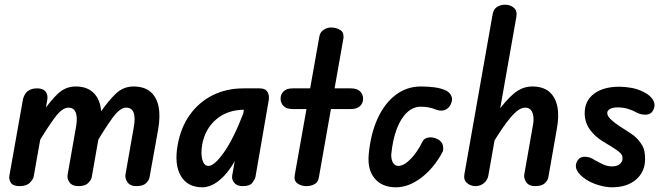

<svg xmlns="http://www.w3.org/2000/svg" viewBox="-20 -792 2830 817"><path d="M63 0Q36 0 26.5 -14Q17 -28 20 -45L78 -371Q80 -379 85.5 -389.5Q91 -400 104 -408Q117 -416 138 -416Q163 -416 174 -402.5Q185 -389 181 -366L123 -39Q121 -29 107 -14.5Q93 0 63 0ZM313 0Q287 0 275.5 -16.5Q264 -33 268 -50L304 -255Q308 -279 306 -297Q304 -315 295.5 -324.5Q287 -334 271 -334Q245 -334 213.5 -292Q182 -250 137 -174L159 -311Q194 -363 226.5 -393.5Q259 -424 302 -424Q346 -424 372.5 -402Q399 -380 407.5 -339.5Q416 -299 406 -241L370 -36Q367 -25 354.5 -12.5Q342 0 313 0ZM559 0Q534 0 522.5 -16.5Q511 -33 514 -50L550 -255Q554 -279 552 -297Q550 -315 541.5 -324.5Q533 -334 517 -334Q491 -334 460 -292Q429 -250 384 -174L405 -311Q441 -363 473 -393.5Q505 -424 548 -424Q593 -424 619.5 -402Q646 -380 654.5 -339.5Q663 -299 653 -241L616 -36Q614 -25 601.5 -12.5Q589 0 559 0Z M841 5Q778 5 749.5 -43.5Q721 -92 736 -175Q749 -249 787.5 -303Q826 -357 884.5 -386.5Q943 -416 1017 -416H1054L1041 -325H1020Q948 -325 900 -284Q852 -243 840 -175Q834 -135 841.5 -110.5Q849 -86 867 -86Q892 -86 932.5 -143Q973 -200 1014 -306L1005 -157Q968 -76 925.5 -35.5Q883 5 841 5ZM1013 0Q988 0 976.5 -14.5Q965 -29 968 -45L1034 -416H1085Q1110 -416 1119 -399.5Q1128 -383 1122 -357L1067 -39Q1065 -29 1054 -14.5Q1043 0 1013 0Z M1283 0Q1263 0 1246.5 -11Q1230 -22 1234 -46L1339 -637Q1342 -655 1357 -665Q1372 -675 1389 -675Q1410 -675 1427.5 -664.5Q1445 -654 1441 -627L1337 -38Q1334 -17 1318.5 -8.5Q1303 0 1283 0ZM1225 -328Q1200 -328 1187 -340.5Q1174 -353 1174 -372Q1174 -391 1187 -403.5Q1200 -416 1225 -416H1473Q1499 -416 1512 -403.5Q1525 -391 1525 -372Q1525 -353 1512 -340.5Q1499 -328 1473 -328Z M1665 5Q1606 5 1574.5 -32.5Q1543 -70 1549 -135Q1557 -222 1586.5 -287Q1616 -352 1663.5 -388Q1711 -424 1771 -424Q1802 -424 1828 -420.5Q1854 -417 1873 -409Q1882 -406 1890.5 -398Q1899 -390 1902.5 -378Q1906 -366 1898 -348Q1889 -330 1873 -324Q1857 -318 1837 -325Q1821 -332 1803.5 -335Q1786 -338 1771 -338Q1738 -338 1711.5 -313Q1685 -288 1668 -242.5Q1651 -197 1645 -136Q1644 -114 1652 -100Q1660 -86 1675 -86Q1698 -86 1726.5 -114.5Q1755 -143 1779 -192Q1786 -204 1803.5 -207Q1821 -210 1842 -200Q1861 -190 1864.5 -173.5Q1868 -157 1864 -147Q1827 -77 1773 -36Q1719 5 1665 5Z M2003 0Q1983 0 1967.5 -13Q1952 -26 1956 -50L2076 -730Q2080 -753 2095 -762.5Q2110 -772 2129 -772Q2152 -772 2167 -758.5Q2182 -745 2177 -719L2058 -45Q2055 -26 2039.5 -13Q2024 0 2003 0ZM2256 0Q2231 0 2219.5 -16.5Q2208 -33 2211 -50L2247 -255Q2252 -279 2249.5 -297Q2247 -315 2238.5 -324.5Q2230 -334 2214 -334Q2188 -334 2152.5 -292Q2117 -250 2072 -174L2094 -311Q2130 -363 2166 -393.5Q2202 -424 2245 -424Q2290 -424 2316.5 -402Q2343 -380 2351.5 -339.5Q2360 -299 2349 -241L2313 -36Q2311 -25 2298.5 -12.5Q2286 0 2256 0Z M2584 5Q2560 5 2529.5 -3.5Q2499 -12 2474 -28Q2445 -47 2435 -67.5Q2425 -88 2437 -108Q2448 -126 2470.5 -125Q2493 -124 2510 -111Q2520 -106 2541 -95Q2562 -84 2584 -84Q2606 -84 2617.5 -94Q2629 -104 2629 -118Q2629 -128 2625 -134Q2621 -140 2613 -147Q2601 -156 2583 -167.5Q2565 -179 2544 -191Q2509 -213 2488.5 -243Q2468 -273 2468 -311Q2468 -363 2507.5 -393Q2547 -423 2616 -423Q2640 -423 2667.5 -418Q2695 -413 2720 -400Q2748 -386 2759.5 -365.5Q2771 -345 2759 -322Q2750 -305 2729 -304Q2708 -303 2687 -314Q2674 -322 2653 -328.5Q2632 -335 2608 -335Q2588 -335 2576 -328.5Q2564 -322 2564 -311Q2564 -299 2577.5 -285.5Q2591 -272 2615 -256Q2634 -243 2654.5 -230.5Q2675 -218 2688 -205Q2704 -189 2714.5 -170Q2725 -151 2725 -115Q2725 -61 2686.5 -28Q2648 5 2584 5Z"/></svg>

Font: Edu VIC WA NT Beginner SemiBold
Style: Regular
Weight: 600
Designer: Tina and Corey Anderson
Foundry: Google for Education
Version: Version 1.003